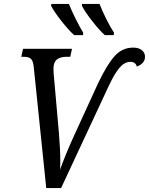

<svg xmlns="http://www.w3.org/2000/svg" viewBox="-20 -964 763 984"><path d="M153 -620Q150 -651 139 -662Q128 -673 101 -673H89L98 -714H349L340 -673H322Q288 -673 271 -658.5Q254 -644 254 -612L255 -587L282 -282Q289 -199 289 -135Q289 -108 288 -95Q314 -168 356 -261L483 -538Q528 -632 567 -676Q606 -720 663 -720Q692 -720 708 -706Q724 -692 723 -672Q723 -655 712 -642.5Q701 -630 681 -623Q675 -647 648 -647Q619 -647 593.5 -618Q568 -589 538 -525L293 0H217ZM242 -934 243 -944H333Q347 -909 368 -867Q389 -825 406 -797V-784H360Q331 -810 293.5 -858Q256 -906 242 -934ZM400 -934V-944H490Q504 -908 525 -866Q546 -824 564 -797L563 -784H517Q488 -810 451 -858Q414 -906 400 -934Z"/></svg>

Font: Noto Serif Narrow
Style: Italic
Weight: 400
Width: 4
Italic angle: -12°
Designer: Monotype Design Team
Foundry: Monotype Imaging Inc.
Version: Version 1.001